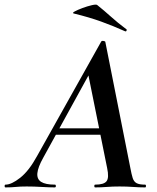

<svg xmlns="http://www.w3.org/2000/svg" viewBox="-58 -815 683 835"><path d="M-34 0Q-38 0 -38 -6Q-38 -12 -34 -12Q-8 -12 30 -42Q68 -72 103 -136L382 -634Q384 -638 391.5 -637Q399 -636 400 -633L509 -84Q514 -57 519 -41Q524 -25 536 -18.5Q548 -12 573 -12Q577 -12 577 -6Q577 0 573 0Q547 0 520.5 -2Q494 -4 462 -4Q431 -4 406.5 -2Q382 0 356 0Q352 0 352 -6Q352 -12 356 -12Q394 -12 405.5 -27Q417 -42 408 -84L323 -505L379 -582L130 -129Q107 -88 104.5 -62Q102 -36 121 -24Q140 -12 181 -12Q185 -12 185 -6Q185 0 180 0Q157 0 123.5 -2Q90 -4 58 -4Q29 -4 10.5 -2Q-8 0 -34 0ZM171 -229 186 -257H405L407 -229ZM486 -679Q435 -702 382.5 -721Q330 -740 264 -756Q254 -758 266.5 -765Q279 -772 300.5 -780Q322 -788 341.5 -792.5Q361 -797 365 -793Q395 -769 425 -742Q455 -715 490 -689Q494 -688 492.5 -682.5Q491 -677 486 -679Z"/></svg>

Font: Cormorant Garamond Light
Style: Bold Italic
Weight: 700
Italic angle: -10°
Version: Version 4.001